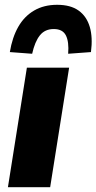

<svg xmlns="http://www.w3.org/2000/svg" viewBox="-20 -780 402 800"><path d="M13 0 92 -498H268L189 0ZM114 -556 21 -563Q31 -624 56 -668Q81 -712 122 -736Q163 -760 218 -760Q274 -760 307.5 -736Q341 -712 354 -668Q367 -624 359 -563L264 -556Q268 -606 254.5 -632.5Q241 -659 204 -659Q167 -659 146 -632.5Q125 -606 114 -556Z"/></svg>

Font: Nunito Sans 10pt SemiCondensed Black
Style: Italic
Weight: 900
Width: 4
Italic angle: -9°
Designer: Vernon Adams
Foundry: Vernon Adams
Version: Version 3.101;gftools[0.9.27]